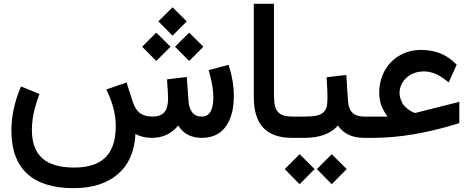

<svg xmlns="http://www.w3.org/2000/svg" viewBox="-20 -718 2452 1000"><path d="M808.6 -610.1 875.1 -676.6 878.6 -680.1 882.1 -676.6 949.1 -610.1 952.6 -606.5 949.1 -603 882.1 -536 878.6 -532.5 875.1 -536 808.6 -603 805 -606.5ZM895.2 -478.1 961.7 -544.6 965.2 -548.1 968.8 -544.6 1035.8 -478.1 1039.3 -474.6 1035.8 -471 968.8 -404 965.2 -400.5 961.7 -404 895.2 -471 891.7 -474.6ZM723.9 -478.1 790.4 -544.6 794 -548.1 797.5 -544.6 864.5 -478.1 868 -474.6 864.5 -471 797.5 -404 794 -400.5 790.4 -404 723.9 -471 720.4 -474.6ZM771.3 0Q720.9 0 685.6 -20.7Q678.6 113.4 598 185.4Q512.3 262 363.2 262Q203 262 121.2 186.4Q39.3 110.8 39.3 -38.3Q39.3 -146.1 85.6 -258.4L89.2 -267.5L98.7 -264L176.8 -232.2L185.9 -228.2L182.4 -219.1Q146.1 -123.4 146.1 -40.8Q146.1 57.9 200.3 106.3Q254.4 154.7 366.8 154.7Q476.1 154.7 529.5 101.5Q582.9 48.4 582.9 -60.5Q582.9 -149.1 538.5 -241.8L533.5 -252.4L543.6 -255.4L629.7 -285.1L639.3 -288.7L642.3 -278.6L672 -186.4Q684.6 -147.6 708.3 -129.5Q732 -111.3 772.3 -110.8Q817.1 -110.8 836.3 -133.8Q855.4 -156.7 855.4 -206Q855.4 -229.7 850.4 -294.7L849.9 -304.8L859.4 -305.8L942.6 -315.9L952.6 -316.9L953.7 -306.3L961.7 -192.4Q964.2 -154.2 981.4 -132.5Q998.5 -110.8 1031.2 -110.8Q1091.2 -110.8 1091.2 -212.6Q1091.2 -265 1069.5 -343.1L1066.5 -352.6L1076.6 -355.2L1161.2 -377.8L1170.3 -380.4L1173.3 -371.3Q1198 -292.7 1198 -220.2Q1198 -183.9 1192.7 -152.4Q1187.4 -120.9 1174.8 -92.4Q1162.2 -64 1143.6 -43.8Q1124.9 -23.7 1096.2 -11.8Q1067.5 0 1031.7 0Q948.1 0 908.3 -64Q854.9 0 771.3 0Z M1500.3 0Q1402 0 1351.9 -51.9Q1301.8 -103.8 1301.8 -214.1V-688.2V-698.2H1311.8H1397H1407.1V-688.2V-213.6Q1407.1 -155.7 1429.2 -133.2Q1451.4 -110.8 1500.3 -110.8H1512.3V-100.8V-10.1V0Z M1633.8 159.2 1704.3 88.7 1707.8 85.1 1711.3 88.7 1782.4 159.2 1785.9 162.7 1782.4 166.2 1711.3 237.8 1707.8 241.3 1704.3 237.8 1633.8 166.2 1630.2 162.7ZM1466.5 159.2 1537 88.7 1540.6 85.1 1544.1 88.7 1615.1 159.2 1618.6 162.7 1615.1 166.2 1544.1 237.8 1540.6 241.3 1537 237.8 1466.5 166.2 1463 162.7ZM1877.1 0Q1782.9 0 1740.1 -64.5Q1684.6 0 1566.2 0H1493.2V-10.1V-100.8V-110.8H1563.7Q1601.5 -110.8 1624.2 -114.9Q1646.9 -118.9 1661 -130Q1675.1 -141.1 1680.4 -158.4Q1685.6 -175.8 1685.6 -205Q1685.6 -245.8 1681.6 -306.3L1681.1 -315.9L1690.7 -316.9L1773.3 -326.4L1783.9 -327.5L1784.4 -316.9L1792.4 -192.4Q1795.5 -150.1 1815.9 -130.5Q1836.3 -110.8 1878.1 -110.8H1888.7V-100.8V-10.1V0Z M2365.2 -74.6Q2125.9 0 1921.9 0H1869.5V-10.1V-100.8V-110.8H1998.5Q1977.8 -139 1966.5 -168Q1955.2 -197 1955.2 -234.8Q1955.2 -295.2 1981.4 -345.8Q2007.6 -396.5 2057.9 -427.2Q2108.3 -457.9 2173.8 -457.9Q2282.6 -457.9 2353.7 -385.9L2358.7 -380.9L2355.7 -374.8L2322.4 -300.8L2317.4 -288.7L2306.8 -296.7Q2246.9 -345.6 2189.9 -346.1Q2133.5 -346.1 2097.2 -313.1Q2061 -280.1 2061 -231.7Q2061 -223.2 2063.5 -212.6Q2066 -202 2072.5 -187.2Q2079.1 -172.3 2094.7 -157.7Q2110.3 -143.1 2132.5 -133Q2140.1 -129 2144.1 -130L2359.7 -184.4L2372.3 -187.9V-174.8V-84.1V-76.6Z"/></svg>

Font: Vazir FD Medium
Style: Regular
Weight: 500
Foundry: DejaVu fonts team - Redesigned by Saber Rastikerdar
Version: Version 21.10;October 20, 2019;FontCreator 12.0.0.2547 64-bi